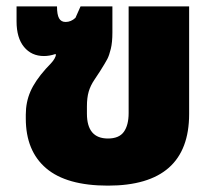

<svg xmlns="http://www.w3.org/2000/svg" viewBox="-20 -568 672 603"><path d="M61 -196V-208Q61 -247 75.5 -280.5Q90 -314 124 -352Q126 -354 140 -369Q154 -384 156 -397L153 -398Q135 -392 118 -392Q79 -392 55.5 -420.5Q32 -449 32 -501V-548H159Q159 -522 165.5 -510.5Q172 -499 186 -499Q203 -499 217 -512L233 -548H333V-466Q333 -435 328 -414.5Q323 -394 317 -382.5Q311 -371 294 -344Q289 -336 276.5 -317.5Q264 -299 258.5 -280Q253 -261 253 -234V-211Q253 -133 319 -133Q354 -133 369 -154Q384 -175 384 -213V-548H574V-210Q574 15 319 15Q189 15 125 -39.5Q61 -94 61 -196Z"/></svg>

Font: Noto Sans Thai Black
Style: Regular
Weight: 900
Designer: Monotype Design Team
Foundry: Monotype Imaging Inc.
Version: Version 1.000